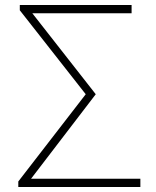

<svg xmlns="http://www.w3.org/2000/svg" viewBox="-20 -746 622 766"><path d="M53 0H540V-33H104L362 -370L109 -693H505V-726H59V-705L322 -370L53 -22Z"/></svg>

Font: Noto Sans T Chinese Thin
Style: Regular
Weight: 100
Designer: Ryoko NISHIZUKA (kana & ideographs); Paul D. Hunt (Latin, Greek & Cyrillic); Wenlong ZHANG (bopomofo); Sandoll Communica
Foundry: Adobe Systems Incorporated
Version: Version 1.000;PS 1;hotconv 1.0.78;makeotf.lib2.5.61930